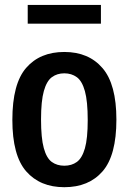

<svg xmlns="http://www.w3.org/2000/svg" viewBox="-20 -770 536 800"><path d="M248 10Q147 10 89.2 -56Q31.5 -122 31.5 -270.5Q31.5 -421 89 -487.2Q146.5 -553.5 248 -553.5Q349.5 -553.5 407.2 -486.2Q465 -419 465 -271.5Q465 -122.5 407.5 -56.2Q350 10 248 10ZM248 -79.5Q278.5 -79.5 300.2 -95.2Q322 -111 333.8 -152Q345.5 -193 345.5 -269.5Q345.5 -348 333.8 -390.2Q322 -432.5 300 -448.5Q278 -464.5 248 -464.5Q218 -464.5 196.2 -448.5Q174.5 -432.5 162.8 -391Q151 -349.5 151 -272.5Q151 -194.5 162.5 -152.8Q174 -111 195.8 -95.2Q217.5 -79.5 248 -79.5ZM95.5 -671.5V-749.5H400.5V-671.5Z"/></svg>

Font: Encode Sans Condensed SemiBold
Style: Regular
Weight: 600
Width: 3
Designer: Multiple Designers
Foundry: Impallari Type
Version: Version 3.000; ttfautohint (v1.8.3) -l 8 -r 50 -G 200 -x 14 